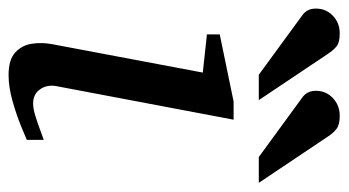

<svg xmlns="http://www.w3.org/2000/svg" viewBox="-228 -576 785 432"><g transform="rotate(90 164.0 -360.5)"><path d="M263.2 -28.8Q255.9 -25.4 231.2 -15.4Q206.5 -5.4 175.5 3.4Q144.5 12.2 117.2 12.2Q83 12.2 66.7 -2.7Q50.3 -17.6 46.9 -40.3Q43.5 -63 47.9 -85.9L111.8 -424.8L25.9 -434.1V-462.9L176.8 -494.1H217.8L142.1 -94.2Q138.7 -73.7 149.7 -58.3Q160.6 -43 181.2 -43Q192.9 -43 209.5 -48.1Q226.1 -53.2 241.5 -59.1Q256.8 -64.9 263.2 -66.9ZM359.9 -550.8H301.8L168.9 -647.9Q152.8 -658.7 152.8 -679.2Q152.8 -702.1 169.2 -717.5Q185.5 -732.9 209 -732.9Q229 -732.9 238.3 -725.8Q247.6 -718.8 255.9 -706.1ZM173.8 -550.8H116.7L-16.1 -647.9Q-32.2 -658.7 -32.2 -679.2Q-32.2 -702.1 -16.1 -717.5Q0 -732.9 23.9 -732.9Q43.9 -732.9 52.7 -725.8Q61.5 -718.8 69.8 -706.1Z"/></g></svg>

Font: Charis
Style: Italic
Weight: 400
Italic angle: -11°
Designer: Walt Agee, Miriam Martin, Annie Olsen, Victor Gaultney, Lorna Priest, Alan Ward, Bob Hallissy, Martin Hosken, Sharon Cor
Foundry: SIL Global
Version: Version 7.000